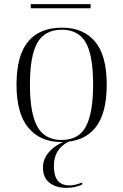

<svg xmlns="http://www.w3.org/2000/svg" viewBox="-20 -678 596 930"><path d="M277 10Q176 10 118 -58.5Q60 -127 60 -268Q60 -408 115.5 -476Q171 -544 281 -544Q383 -544 440 -477Q497 -410 497 -268Q497 -127 441 -58.5Q385 10 277 10ZM278 0Q362 0 396.5 -66Q431 -132 431 -268Q431 -410 395.5 -472Q360 -534 280 -534Q197 -534 161 -471Q125 -408 125 -268Q125 -129 161 -64.5Q197 0 278 0ZM129 -638V-658H419V-638ZM303 232Q251 232 219.5 207Q188 182 188 134Q188 89 221.5 54Q255 19 310 0H333Q289 15 265 46.5Q241 78 241 127Q241 220 316 220Q332 220 346 216.5Q360 213 378 206V216Q363 223 343.5 227.5Q324 232 303 232Z"/></svg>

Font: Noto Serif Display Light
Style: Regular
Weight: 300
Designer: Monotype Design Team
Foundry: Monotype Imaging Inc.
Version: Version 2.009